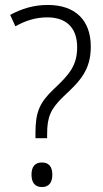

<svg xmlns="http://www.w3.org/2000/svg" viewBox="-20 -744 415 774"><path d="M123 -209V-187H170V-204C170 -273 184 -305 237 -356C303 -417 346 -462 346 -556C346 -665 281 -724 173 -724C115 -724 68 -709 21 -684L42 -638C82 -660 122 -674 171 -674C245 -674 291 -634 291 -554C291 -480 260 -444 196 -384C139 -330 123 -291 123 -209ZM107 -40C107 -8 121 10 149 10C176 10 191 -7 191 -40C191 -73 176 -89 149 -89C121 -89 107 -72 107 -40Z"/></svg>

Font: Noto Sans Ethiopic SemiCondensed Light
Style: Regular
Weight: 300
Width: 4
Designer: Monotype Design Team
Foundry: Monotype Imaging Inc.
Version: Version 2.102